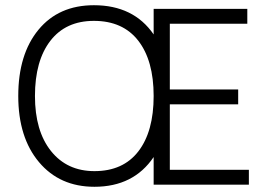

<svg xmlns="http://www.w3.org/2000/svg" viewBox="-20 -708 1019 736"><path d="M114 -340Q114 -206 175.5 -129Q237 -52 342 -52Q452 -52 510.5 -128Q569 -204 569 -340Q569 -476 510 -552Q451 -628 340 -628Q232 -628 173 -551.5Q114 -475 114 -340ZM934 0H569V-106Q492 8 342 8Q209 8 129.5 -86.5Q50 -181 50 -340Q50 -500 127.5 -594Q205 -688 340 -688Q492 -688 569 -576V-674H928V-617H631V-365H893V-308H631V-57H934Z"/></svg>

Font: Hind Siliguri Light
Style: Regular
Weight: 300
Designer: Jyotish Sonowal
Foundry: Indian Type Foundry
Version: Version 1.001;PS 1.0;hotconv 1.0.86;makeotf.lib2.5.63406; tt